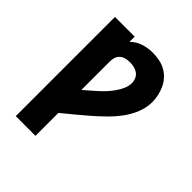

<svg xmlns="http://www.w3.org/2000/svg" viewBox="-203 -875 1006 1006"><g transform="rotate(45 300.0 -371.5)"><path d="M77 0V-735H223V-696Q247 -721 280.5 -732Q314 -743 349 -743Q373 -743 397.5 -738.5Q422 -734 443.5 -722.5Q465 -711 482 -693Q499 -675 509.5 -653Q520 -631 525.5 -607Q531 -583 531 -558Q531 -516 514.5 -475.5Q498 -435 472.5 -401Q447 -367 416.5 -337Q386 -307 354 -279Q322 -251 289 -224Q256 -197 223 -170V0ZM223 -340Q240 -355 257.5 -370Q275 -385 292 -400.5Q309 -416 324.5 -433Q340 -450 353 -469Q366 -488 375.5 -509Q385 -530 385 -553Q385 -569 378.5 -583.5Q372 -598 359.5 -607Q347 -616 331.5 -619.5Q316 -623 301 -623Q286 -623 271 -619.5Q256 -616 244.5 -606.5Q233 -597 228 -583Q223 -569 223 -554Z"/></g></svg>

Font: Iosevka SS04 Heavy Extended
Style: Regular
Weight: 900
Width: 7
Monospace: yes
Designer: Belleve Invis
Foundry: Belleve Invis
Version: Version 19.0.0; ttfautohint (v1.8.4)